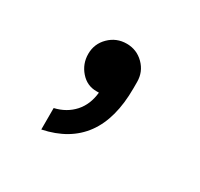

<svg xmlns="http://www.w3.org/2000/svg" viewBox="-79 -241 514 494"><g transform="rotate(30 178.5 5.5)"><path d="M171.8 0H164.5Q136.5 0.2 117.4 -21.6Q98.2 -43.5 98.2 -73Q98.2 -103 119.6 -124Q141 -145 171.2 -145Q201.2 -145 222.2 -124Q243.2 -103 243.2 -73V-53.8Q243.2 36 205.1 88.2Q167 140.5 90.8 156.2V92.5Q125.2 84.5 146.8 60.5Q168.2 36.5 171.8 0Z"/></g></svg>

Font: Trafiko Sans Variable
Style: Regular
Weight: 400
Designer: Gumpita Rahayu / Trafiko
Foundry: Tokotype / Trafiko
Version: Version 0.001;FEAKit 1.0